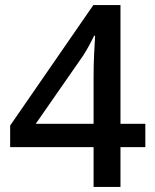

<svg xmlns="http://www.w3.org/2000/svg" viewBox="-20 -737 612 757"><path d="M553 -157V-249H455V-717H348L20 -242V-157H349V0H455V-157ZM349 -439V-249H121L308 -518C323 -541 339 -571 351 -596H355C353 -561 349 -501 349 -439Z"/></svg>

Font: Noto Sans Balinese Medium
Style: Regular
Weight: 500
Designer: Aditya Bayu, David Williams
Foundry: David Williams
Version: Version 2.005